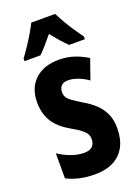

<svg xmlns="http://www.w3.org/2000/svg" viewBox="-147 -831 662 906"><g transform="rotate(-20 183.5 -378.0)"><path d="M341 -160Q341 -105 320.5 -67Q300 -29 261.5 -9.5Q223 10 169 10Q130 10 95 2.5Q60 -5 28 -21V-147Q54 -129 88 -116Q122 -103 156 -103Q182 -103 196 -115.5Q210 -128 210 -153Q210 -167 204 -178Q198 -189 181 -202.5Q164 -216 130 -235Q97 -254 74 -277.5Q51 -301 39 -332Q27 -363 27 -402Q27 -474 71 -515.5Q115 -557 192 -557Q231 -557 265.5 -546Q300 -535 334 -514L299 -414Q284 -425 267.5 -433Q251 -441 234 -446Q217 -451 199 -451Q177 -451 165.5 -439.5Q154 -428 154 -408Q154 -394 159.5 -383.5Q165 -373 181.5 -360.5Q198 -348 231 -328Q264 -309 288.5 -286Q313 -263 327 -232.5Q341 -202 341 -160ZM250 -766Q261 -744 275 -719.5Q289 -695 306 -669.5Q323 -644 341 -619V-606H262Q246 -621 228 -641.5Q210 -662 190 -687Q169 -662 150.5 -640.5Q132 -619 118 -606H38V-619Q53 -639 71 -666Q89 -693 105 -720Q121 -747 130 -766Z"/></g></svg>

Font: Noto Sans Display ExtraCondensed
Style: Bold
Weight: 700
Width: 2
Designer: Monotype Design Team
Foundry: Monotype Imaging Inc.
Version: Version 2.003